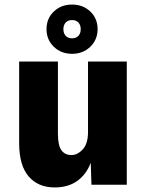

<svg xmlns="http://www.w3.org/2000/svg" viewBox="-20 -810 640 842"><path d="M220 12Q147 12 105.5 -36.5Q64 -85 64 -182V-540H234V-224Q234 -172 249.5 -151Q265 -130 293 -130Q320 -130 343 -155Q366 -180 366 -232V-540H536V0H381L378 -96Q358 -44 318 -16Q278 12 220 12ZM296 -574Q248 -574 216 -605Q184 -636 184 -682Q184 -729 216 -759.5Q248 -790 296 -790Q344 -790 376 -759.5Q408 -729 408 -682Q408 -636 376 -605Q344 -574 296 -574ZM296 -642Q314 -642 324 -653Q334 -664 334 -682Q334 -700 324 -711Q314 -722 296 -722Q278 -722 268 -711Q258 -700 258 -682Q258 -664 268 -653Q278 -642 296 -642Z"/></svg>

Font: Geist Mono Black
Style: Regular
Weight: 900
Monospace: yes
Designer: Basement.studio, Andrés Briganti, Mateo Zaragoza
Foundry: Basement.studio, Vercel, Andrés Briganti, Guido Ferreyra, Mateo Zaragoza
Version: Version 1.500; ttfautohint (v1.8.4.7-5d5b)